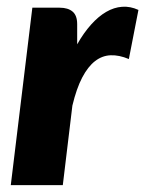

<svg xmlns="http://www.w3.org/2000/svg" viewBox="-20 -541 424 561"><path d="M205.5 -411.5Q224.5 -445 246 -469Q267.5 -493 290.2 -506.2Q313 -519.5 336.8 -521.2Q360.5 -523 384.5 -512L356.5 -368.5Q328 -380.5 303.2 -379.5Q278.5 -378.5 257.8 -362.5Q237 -346.5 220.2 -314.5Q203.5 -282.5 191.5 -232.5L163.5 0H11.5L74.5 -518.5H154.5Q178.5 -518.5 192 -507.2Q205.5 -496 205.5 -470.5Z"/></svg>

Font: Lato ExtraBold
Style: Italic
Weight: 800
Italic angle: -7°
Designer: Lukasz Dziedzic with Adam Twardoch and Botio Nikoltchev
Foundry: tyPoland Lukasz Dziedzic
Version: Version 2.015; 2015-08-06; http://www.latofonts.com/